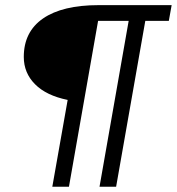

<svg xmlns="http://www.w3.org/2000/svg" viewBox="-20 -713 675 733"><path d="M359.9 0 471.2 -633.3H354.5L243.2 0H179.7L238.3 -331.5Q156.7 -348.1 113.8 -391.4Q70.8 -434.6 70.8 -495.6Q70.8 -591.8 144.5 -642.6Q218.3 -693.4 356.9 -693.4H635.3L624.5 -633.3H534.7L423.3 0Z"/></svg>

Font: Cascadia Mono Light
Style: Italic
Weight: 300
Italic angle: -10°
Monospace: yes
Designer: Aaron Bell
Foundry: Saja Typeworks
Version: Version 2404.023; ttfautohint (v1.8.4)